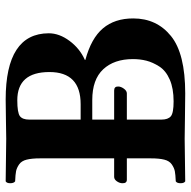

<svg xmlns="http://www.w3.org/2000/svg" viewBox="-18 -670 689 694"><g transform="rotate(-90 327.0 -322.5)"><path d="M242.2 -562V-376H297.9Q414.1 -376 414.1 -488.8Q414.1 -605 312 -605Q267.1 -605 254.6 -595.5Q242.2 -585.9 242.2 -562ZM172.9 -645Q187 -645 237.5 -646Q288.1 -647 314.9 -647Q553.7 -647 554.2 -491.2Q554.2 -453.1 526.6 -416Q499 -378.9 458 -360.8V-358.9Q536.1 -337.9 572 -295.4Q607.9 -252.9 607.9 -186Q607.9 -101.1 544.4 -49.6Q481 2 336.9 2Q303.7 2 246.8 1Q189.9 0 172.9 0L19 2Q12.2 -2 12.2 -14.9Q12.2 -27.8 19 -32.2Q43.9 -33.2 55.9 -35.6Q67.9 -38.1 80.3 -46.6Q92.8 -55.2 97.4 -73.5Q102.1 -91.8 102.1 -122.1V-209H24.9Q11.7 -209 12.2 -225.1Q12.2 -234.9 19 -244.9Q25.9 -254.9 35.2 -254.9H102.1V-522.9Q102.1 -552.7 97.4 -571.3Q92.8 -589.8 80.3 -598.4Q67.9 -606.9 55.9 -609.4Q43.9 -611.8 19 -612.8Q12.2 -617.7 12.2 -630.4Q12.2 -643.1 19 -647Q132.8 -645 172.9 -645ZM242.2 -209V-84Q242.2 -60.1 254.2 -50Q266.1 -40 308.1 -40Q355 -40 387 -54Q418.9 -67.9 434.1 -91.6Q449.2 -115.2 455.1 -138.2Q460.9 -161.1 460.9 -187Q460.9 -254.9 424.1 -294.4Q387.2 -334 313 -334H242.2V-254.9H347.2Q362.3 -254.9 361.8 -240.2Q361.8 -230.5 354 -219.7Q346.2 -209 336.9 -209Z"/></g></svg>

Font: Linux Libertine
Style: Bold
Weight: 700
Designer: Philipp H. Poll
Foundry: Philipp H. Poll
Version: Version 5.0.3